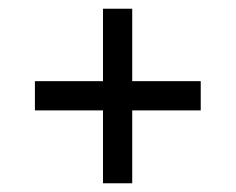

<svg xmlns="http://www.w3.org/2000/svg" viewBox="-20 -535 540 440"><path d="M283 -515V-349H440V-282H283V-115H216V-282H60V-349H216V-515Z"/></svg>

Font: Play
Style: Regular
Weight: 400
Designer: Jonas Hecksher
Foundry: Jonas Hecksher, Playtypeª, e-types AS
Version: Version 1.002